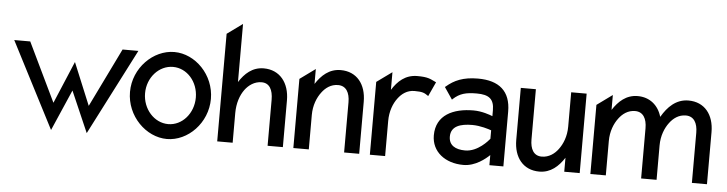

<svg xmlns="http://www.w3.org/2000/svg" viewBox="-43 -834 3940 1040"><g transform="rotate(5 1927.0 -314.5)"><path d="M15 -451 256 17 353 -206 450 17 690 -451H604L448 -131L353 -361L256 -131L102 -451Z M664 -226C664 -95 771 11 885 11C999 11 1104 -95 1104 -226C1104 -357 999 -462 885 -462C771 -462 664 -357 664 -226ZM746 -226C746 -312 809 -381 885 -381C961 -381 1022 -312 1022 -226C1022 -140 961 -70 885 -70C809 -70 746 -140 746 -226Z M1158 0H1242V-161C1242 -216 1258 -260 1280 -290C1300 -317 1331 -340 1370 -340C1413 -340 1432 -304 1432 -250V0H1515V-254C1515 -349 1463 -416 1375 -416C1313 -416 1272 -377 1242 -330V-646L1158 -585Z M1572 0H1656V-187C1656 -240 1674 -283 1696 -312C1716 -339 1745 -361 1784 -361C1828 -361 1848 -325 1848 -273V0H1930V-283C1930 -378 1879 -443 1791 -443C1729 -443 1687 -404 1656 -356V-437L1572 -376Z M1988 0H2071V-191C2071 -244 2088 -287 2110 -316C2130 -343 2159 -365 2199 -365C2244 -365 2253 -359 2271 -347L2275 -344L2311 -422L2305 -425C2277 -438 2265 -447 2207 -447C2142 -447 2101 -408 2071 -360V-456L1988 -396Z M2324 -135C2324 -46 2398 11 2497 11C2563 11 2616 -34 2638 -55V0H2714V-298C2714 -409 2651 -462 2536 -462C2455 -462 2407 -440 2365 -404L2361 -401L2405 -336L2409 -340C2444 -372 2477 -381 2536 -381C2603 -381 2631 -359 2631 -298V-266C2616 -272 2573 -288 2527 -288C2417 -288 2324 -246 2324 -135ZM2411 -136C2411 -193 2463 -209 2527 -209C2572 -209 2617 -194 2631 -189V-143C2623 -133 2569 -68 2500 -68C2446 -68 2411 -89 2411 -136Z M2771 -149C2771 -54 2822 11 2910 11C2972 11 3014 -28 3045 -76V0H3129V-432H3045V-245C3045 -192 3027 -149 3005 -120C2985 -93 2955 -71 2916 -71C2872 -71 2853 -107 2853 -159V-432H2771Z M3187 0H3271V-187C3271 -240 3289 -283 3311 -312C3331 -339 3360 -361 3399 -361C3443 -361 3463 -325 3463 -273V0H3547V-187C3547 -240 3565 -283 3587 -312C3607 -339 3636 -361 3675 -361C3719 -361 3739 -325 3739 -273V0H3821V-283C3821 -378 3770 -443 3682 -443C3614 -443 3569 -396 3538 -343L3537 -342V-341C3519 -404 3471 -443 3406 -443C3344 -443 3302 -404 3271 -356V-437L3187 -376Z"/></g></svg>

Font: Charger Sport
Style: SeBdNrw
Weight: 600
Designer: Jasper
Foundry: Cannot Into Space Fonts
Version: Version 1.1